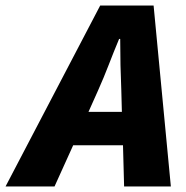

<svg xmlns="http://www.w3.org/2000/svg" viewBox="-86 -670 668 690"><path d="M266 -344 232 -268H352L350 -344Q348 -391 347 -435.5Q346 -480 346 -530H342Q322 -482 304.5 -436.5Q287 -391 266 -344ZM-66 0 274 -650H466L528 0H360L356 -148H177L110 0Z"/></svg>

Font: TypoPRO Source Sans Pro
Style: Italic
Weight: 900
Italic angle: -11°
Designer: Paul D. Hunt
Foundry: Adobe Systems Incorporated
Version: Version 1.075;PS 2.000;hotconv 1.0.86;makeotf.lib2.5.63406